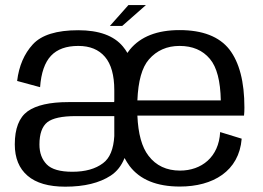

<svg xmlns="http://www.w3.org/2000/svg" viewBox="-20 -714 1014 740"><path d="M231.5 5.5C305.5 5.5 363.5 -9 406.5 -37C431 -53 448.5 -76 460 -105C466 -94 472.5 -83.5 479.5 -74C519.5 -21.5 584 5 673.5 5C800.5 5 901.5 -54 911.5 -179.5L828.5 -205C823.5 -108 756 -56.5 674 -56.5C622 -56.5 581.5 -75.5 552.5 -113.5C526.5 -147 512.5 -198.5 509.5 -268.5H920.5C921.5 -277.5 922 -288 922 -299.5C922 -399 902.5 -473.5 864 -523.5C825 -573 761 -598 672 -598C585.5 -598 522 -573 481 -523.5C477.5 -519 474.5 -514.5 471 -510C466 -519 460 -527 453.5 -535C419 -576.5 361.5 -597.5 281.5 -597.5C198.5 -597.5 140 -579.5 106.5 -543C73.5 -507 53 -460 46 -402L134.5 -378C138.5 -433 152.5 -473.5 176.5 -499C200.5 -524.5 235.5 -537 282 -537C326.5 -537 360.5 -523 384.5 -495C408.5 -467 420.5 -424 420.5 -366V-326C420.5 -324 420.5 -322.5 420 -320.5H243.5C172 -320.5 119.5 -308.5 86.5 -285C53.5 -261 37 -218.5 37 -157.5C37 -105 53.5 -64.5 86.5 -36.5C119 -8.5 167.5 5.5 231.5 5.5ZM509.5 -327C512.5 -401.5 527 -454 554 -485C584 -519.5 623.5 -537 672 -537C722 -537 761 -520.5 789 -487C816 -455 829.5 -401.5 831 -327ZM420.5 -189.5C417.5 -139.5 403.5 -104.5 377 -85C348 -63 308.5 -52 259 -52C211.5 -52 178.5 -61.5 160 -80.5C141.5 -99.5 132 -125 132 -157C132 -198.5 142.5 -227 162.5 -243C182.5 -258.5 219 -266.5 271.5 -266.5H420.5ZM403.5 -614H451L542.5 -694.5H475Z"/></svg>

Font: Anybody
Style: Regular
Weight: 400
Designer: Tyler Finck
Foundry: Etcetera Type Company
Version: Version 1.110